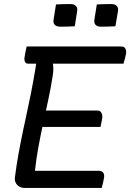

<svg xmlns="http://www.w3.org/2000/svg" viewBox="-20 -930 644 950"><path d="M112 -700H579Q590 -700 595.5 -695.5Q601 -691 603 -683Q605 -675 604 -666Q601 -652 598 -640Q595 -628 591 -615H118Q111 -615 106.5 -620Q102 -625 101 -633Q100 -641 102 -650Q104 -664 106.5 -675.5Q109 -687 112 -700ZM168 -383H461Q472 -383 477.5 -377.5Q483 -372 485 -363.5Q487 -355 486 -346Q485 -340 483.5 -332.5Q482 -325 480.5 -317Q479 -309 477 -302H154ZM103 0Q92 0 82.5 -3.5Q73 -7 66 -14Q59 -21 55.5 -31Q52 -41 54 -54Q61 -110 71.5 -168Q82 -226 94.5 -285.5Q107 -345 120 -405Q133 -465 144 -525.5Q155 -586 164 -646L252 -647L239 -625Q244 -609 244 -589.5Q244 -570 239 -544Q230 -487 217.5 -430Q205 -373 192.5 -315Q180 -257 169.5 -199.5Q159 -142 153 -85H466Q482 -85 489.5 -77Q497 -69 495 -52Q493 -40 490 -26.5Q487 -13 483 0ZM257 -908Q275 -909 293.5 -909.5Q312 -910 330 -910Q342 -910 350 -905Q358 -900 361 -891.5Q364 -883 361 -870L350 -800Q332 -799 313.5 -798.5Q295 -798 277 -798Q265 -798 256.5 -803Q248 -808 245.5 -817Q243 -826 246 -839ZM459 -908Q477 -909 495.5 -909.5Q514 -910 531 -910Q544 -910 552 -905Q560 -900 563 -891.5Q566 -883 563 -870L551 -800Q534 -799 515.5 -798.5Q497 -798 478 -798Q466 -798 458 -803Q450 -808 447.5 -817Q445 -826 448 -839Z"/></svg>

Font: Rec Mono Semicasual
Style: Italic
Weight: 400
Italic angle: -10°
Version: Version 1.085; ttfautohint (v1.8.4.7-5d5b)